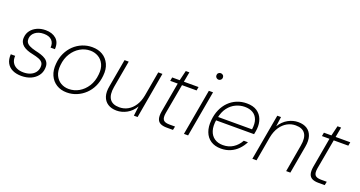

<svg xmlns="http://www.w3.org/2000/svg" viewBox="-41 -1318 3642 1943"><g transform="rotate(20 1780.0 -346.5)"><path d="M201 12Q146 12 105.5 -7Q65 -26 44 -64Q23 -102 27 -158H74Q71 -118 86.5 -89Q102 -60 133.5 -44.5Q165 -29 209 -29Q249 -29 281 -42Q313 -55 332.5 -79.5Q352 -104 355 -136Q358 -168 345 -186Q332 -204 304 -215Q276 -226 232 -235Q200 -241 173 -252Q146 -263 127.5 -278Q109 -293 99.5 -315Q90 -337 93 -366Q96 -407 120.5 -439Q145 -471 185.5 -489.5Q226 -508 277 -508Q348 -508 391 -470.5Q434 -433 429 -359H382Q387 -408 358.5 -437.5Q330 -467 272 -467Q216 -467 180.5 -440Q145 -413 141 -372Q139 -348 148.5 -330.5Q158 -313 183 -300Q208 -287 249 -277Q282 -270 311.5 -260.5Q341 -251 362.5 -236.5Q384 -222 395 -199.5Q406 -177 403 -142Q400 -97 373 -62Q346 -27 302 -7.5Q258 12 201 12Z M690 12Q626 12 578.5 -17.5Q531 -47 507 -100.5Q483 -154 490 -226Q495 -289 520 -341Q545 -393 584 -430Q623 -467 673 -487.5Q723 -508 778 -508Q844 -508 891.5 -479.5Q939 -451 963.5 -398Q988 -345 980 -273Q974 -209 949.5 -157Q925 -105 885.5 -67.5Q846 -30 796 -9Q746 12 690 12ZM696 -28Q755 -28 806 -57.5Q857 -87 891.5 -141Q926 -195 933 -270Q940 -334 919 -378.5Q898 -423 858.5 -445.5Q819 -468 772 -468Q715 -468 664 -438.5Q613 -409 578.5 -354.5Q544 -300 537 -227Q530 -162 551 -117.5Q572 -73 610.5 -50.5Q649 -28 696 -28Z M1226 12Q1170 12 1131.5 -13Q1093 -38 1078 -84.5Q1063 -131 1076 -197L1129 -496H1174L1122 -204Q1107 -118 1137 -73.5Q1167 -29 1241 -29Q1290 -29 1331.5 -52Q1373 -75 1403 -120Q1433 -165 1445 -230L1492 -496H1537L1450 0H1410L1423 -104Q1387 -45 1334.5 -16.5Q1282 12 1226 12Z M1763 0Q1720 0 1694 -13.5Q1668 -27 1659.5 -57Q1651 -87 1659 -135L1716 -457H1635L1642 -496H1723L1749 -604H1788L1768 -496H1926L1919 -457H1762L1704 -135Q1695 -82 1712 -60.5Q1729 -39 1778 -39H1839L1831 0Z M1949 0 2037 -496H2082L1994 0ZM2090 -635Q2076 -635 2065.5 -645Q2055 -655 2055 -670Q2055 -686 2065.5 -695.5Q2076 -705 2090 -705Q2104 -705 2114.5 -695.5Q2125 -686 2125 -670Q2125 -655 2114.5 -645Q2104 -635 2090 -635Z M2350 12Q2284 12 2239.5 -17.5Q2195 -47 2175 -100.5Q2155 -154 2162 -226Q2168 -289 2191 -341Q2214 -393 2251.5 -430.5Q2289 -468 2337.5 -488Q2386 -508 2443 -508Q2512 -508 2554 -479.5Q2596 -451 2614 -404Q2632 -357 2627 -302Q2626 -288 2623 -271.5Q2620 -255 2617 -240H2196L2202 -279H2581Q2590 -342 2574.5 -384Q2559 -426 2523.5 -447Q2488 -468 2436 -468Q2387 -468 2340.5 -446.5Q2294 -425 2260 -380.5Q2226 -336 2213 -267L2209 -249Q2197 -177 2212.5 -128Q2228 -79 2265.5 -53.5Q2303 -28 2357 -28Q2419 -28 2466 -58.5Q2513 -89 2542 -142H2587Q2565 -98 2531 -63Q2497 -28 2451.5 -8Q2406 12 2350 12Z M2686 0 2774 -496H2814L2800 -392Q2836 -450 2888.5 -479Q2941 -508 2997 -508Q3055 -508 3092.5 -483.5Q3130 -459 3145 -412.5Q3160 -366 3148 -299L3095 0H3050L3101 -293Q3117 -380 3087 -424Q3057 -468 2984 -468Q2936 -468 2894 -445Q2852 -422 2821.5 -377Q2791 -332 2778 -266L2731 0Z M3397 0Q3354 0 3328 -13.5Q3302 -27 3293.5 -57Q3285 -87 3293 -135L3350 -457H3269L3276 -496H3357L3383 -604H3422L3402 -496H3560L3553 -457H3396L3338 -135Q3329 -82 3346 -60.5Q3363 -39 3412 -39H3473L3465 0Z"/></g></svg>

Font: DM Sans 24pt ExtraLight
Style: Italic
Weight: 250
Italic angle: -10°
Designer: Colophon Foundry, Jonny Pinhorn
Foundry: Colophon Foundry
Version: Version 4.004;gftools[0.9.30]